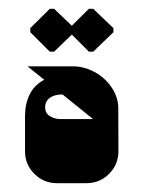

<svg xmlns="http://www.w3.org/2000/svg" viewBox="-20 -415 325 435"><path d="M102.7 -298 142.7 -336.7 181.3 -298H191.3L237 -342V-351.3L191.3 -395H181.3L142.7 -356.7L102.7 -395H92.7L48.7 -351.3V-342L92.7 -298ZM82.3 -171.7Q82.3 -185.3 92.7 -193.2Q103 -201 121.7 -201L190.7 -145.3H116Q104 -145.3 93.2 -151.8Q82.3 -158.3 82.3 -171.7ZM109 0H176Q206 0 227.2 -21.2Q248.3 -42.3 248.3 -72.3L248 -169.3Q248 -194.7 232.8 -217Q217.7 -239.3 194 -252Q170.3 -264.7 145.3 -264.7H42.3L80.3 -234.3Q58 -222.7 47.3 -201.2Q36.7 -179.7 36.7 -151.7V-72.3Q36.7 -42.3 57.8 -21.2Q79 0 109 0Z"/></svg>

Font: Jomhuria
Style: Regular
Weight: 400
Designer: Arabic design by Kourosh Beigpour, Latin design by Eben Sorkin, engineering by Lasse Fister and Khaled Hosney
Version: Version 1.0000